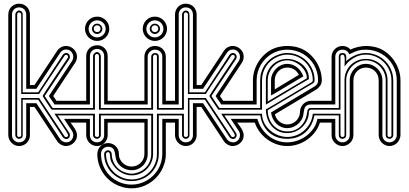

<svg xmlns="http://www.w3.org/2000/svg" viewBox="-20 -791 2214 1040"><path d="M425.3 -127H362.1Q367.7 -118.7 373.8 -110.6Q379.9 -102.5 385 -94.1Q390.1 -85.7 393.6 -76.5Q397 -67.4 397 -56.9Q397 -44.9 392 -34.5Q387 -24.2 378.5 -16.5Q370.1 -8.8 359.4 -4.4Q348.6 0 336.9 0Q330.3 0 323.5 -2Q316.7 -3.9 310.5 -7.3Q304.4 -10.7 299.1 -15.5Q293.7 -20.3 290 -25.9L167 -211.9H142.1V-59.1Q142.1 -46.6 137.5 -35.9Q132.8 -25.1 124.9 -17.1Q116.9 -9 106.2 -4.5Q95.5 0 83 0Q70.6 0 59.9 -5Q49.3 -10 41.5 -18.3Q33.7 -26.6 29.3 -37.2Q24.9 -47.9 24.9 -59.1V-711.9Q24.9 -724.4 29.3 -735.1Q33.7 -745.8 41.5 -753.9Q49.3 -762 59.9 -766.5Q70.6 -771 83 -771Q95.7 -771 106.6 -766.6Q117.4 -762.2 125.2 -754.3Q133.1 -746.3 137.6 -735.5Q142.1 -724.6 142.1 -711.9V-330.1H167L290 -516.1Q297.6 -528.1 310.7 -535Q323.7 -542 337.9 -542Q349.6 -542 360.2 -537.5Q370.8 -533 379 -525.1Q387.2 -517.3 392.1 -507.1Q397 -496.8 397 -485.1Q397 -475.8 394.7 -467.2Q392.3 -458.5 387 -450.9L268.1 -271L285.9 -245.1H425.3V-225.1H274.9Q268.3 -237.1 260 -247.9Q251.7 -258.8 245.1 -271L248 -275.9L371.1 -461.9Q374 -466.6 375.5 -471.7Q377 -476.8 377 -481.9Q377 -490.2 374.1 -497.7Q371.3 -505.1 366.2 -510.7Q361.1 -516.4 353.9 -519.7Q346.7 -522.9 337.9 -522.9Q328.1 -522.9 319.7 -518.2Q311.3 -513.4 305.9 -504.9L179.9 -314.9L177 -310.1H122.1V-711.9Q122.1 -720.7 119.1 -727.9Q116.2 -735.1 111.1 -740.2Q106 -745.4 98.8 -748.2Q91.6 -751 83 -751Q74.5 -751 67.4 -747.9Q60.3 -744.9 55.3 -739.6Q50.3 -734.4 47.6 -727.3Q44.9 -720.2 44.9 -711.9V-59.1Q44.9 -50.8 47.7 -43.7Q50.5 -36.6 55.7 -31.4Q60.8 -26.1 67.7 -23.1Q74.7 -20 83 -20Q91.6 -20 98.8 -22.8Q106 -25.6 111.1 -30.8Q116.2 -35.9 119.1 -43.1Q122.1 -50.3 122.1 -59.1V-231.9H177L305.9 -37.1Q312 -28.6 321 -24.3Q330.1 -20 340.1 -20Q348.4 -20 355.1 -23.3Q361.8 -26.6 366.7 -32.1Q371.6 -37.6 374.3 -44.9Q377 -52.2 377 -60.1Q377 -70.8 371.1 -80.1Q359.6 -96.7 349 -113.5Q338.4 -130.4 326.9 -147H425.3ZM292 -166 356 -70.1Q356.7 -68.6 357.8 -64.9Q358.9 -61.3 358.9 -59.1Q358.9 -50.8 353.5 -44.4Q348.1 -38.1 339.1 -38.1Q337.2 -38.1 334.5 -38.8Q331.8 -39.6 329.2 -40.8Q326.7 -42 324.3 -43.6Q322 -45.2 321 -47.1L187 -251H103V-59.1Q103 -49.1 97.2 -44.1Q91.3 -39.1 83 -39.1Q78.9 -39.1 75.2 -40.8Q71.5 -42.5 68.8 -45.3Q66.2 -48.1 64.6 -51.8Q63 -55.4 63 -59.1V-711.9Q63 -716.1 64.7 -720Q66.4 -723.9 69.2 -727.1Q72 -730.2 75.7 -732.1Q79.3 -733.9 83 -733.9Q92.8 -733.9 97.9 -727.5Q103 -721.2 103 -711.9V-291H187L321 -495.1Q323.2 -498.8 328.9 -501.3Q334.5 -503.9 339.1 -503.9Q347.4 -503.9 353.1 -497.6Q358.9 -491.2 358.9 -482.9Q358.9 -480.7 357.8 -477.2Q356.7 -473.6 356 -471.9L221.9 -271L264.9 -206.1H425.3V-197H260Q259.5 -197.3 255.7 -202.5Q252 -207.8 246.6 -215.7Q241.2 -223.6 235.1 -232.9Q229 -242.2 223.6 -250.4Q218.3 -258.5 214.7 -264.3Q211.2 -270 210.9 -271Q210.9 -271.7 216.3 -280.3Q221.7 -288.8 230.6 -302.5Q239.5 -316.2 251.1 -333.6Q262.7 -351.1 274.9 -369.5Q287.1 -387.9 299.1 -405.9Q311 -423.8 321 -438.6Q331.1 -453.4 338 -463.7Q345 -474.1 346.9 -477.1Q347.7 -477.8 348.4 -480.1Q349.1 -482.4 349.1 -483.9L347.9 -486.1Q347.9 -489.7 344.8 -491.8Q341.8 -493.9 337.9 -493.9Q335 -493.9 333.3 -493Q331.5 -492.2 330.1 -490Q327.9 -486.6 320.8 -476.1Q313.7 -465.6 303.7 -450.7Q293.7 -435.8 281.6 -417.8Q269.5 -399.9 257.3 -381.5Q245.1 -363 233.5 -345.7Q221.9 -328.4 212.8 -314.6Q203.6 -300.8 198 -292Q192.4 -283.2 191.9 -282H95V-711.9Q95 -717.3 90.8 -720.7Q86.7 -724.1 83 -724.1Q77.6 -724.1 75.3 -720Q73 -715.8 73 -711.9V-59.1Q73 -49.1 83 -49.1Q87.6 -49.1 91.3 -51.4Q95 -53.7 95 -59.1V-260H191.9L330.1 -52Q331.5 -49.1 335.9 -49.1Q342 -47.6 345.6 -51Q349.1 -54.4 349.1 -59.1Q349.1 -61.3 344.4 -69.6Q339.6 -77.9 332.3 -89.2Q325 -100.6 316.2 -113.6Q307.4 -126.7 299.1 -138.9Q290.8 -151.1 284.2 -160.8Q277.6 -170.4 274.9 -175H425.3V-166Z M447 -245.1V-487.1Q447 -499.8 451.5 -510.5Q456.1 -521.2 463.9 -529.2Q471.7 -537.1 482.5 -541.5Q493.4 -545.9 506.1 -545.9Q518.8 -545.9 529.3 -541.4Q539.8 -536.9 547.4 -528.9Q554.9 -521 559.1 -510.3Q563.2 -499.5 563.2 -487.1V-245.1H607.2V-225.1H544.2V-487.1Q544.2 -495.4 541.4 -502.4Q538.6 -509.5 533.4 -514.8Q528.3 -520 521.4 -522.9Q514.4 -525.9 506.1 -525.9Q497.6 -525.9 490.4 -523.1Q483.2 -520.3 478 -515.1Q472.9 -510 470 -502.8Q467 -495.6 467 -487.1V-225.1H415V-245.1ZM467 -147V-59.1Q467 -50.3 470 -43.1Q472.9 -35.9 478 -30.8Q483.2 -25.6 490.4 -22.8Q497.6 -20 506.1 -20Q514.4 -20 521.4 -23.2Q528.3 -26.4 533.4 -31.7Q538.6 -37.1 541.4 -44.2Q544.2 -51.3 544.2 -59.1V-147H607.2V-127H563.2V-59.1Q563.2 -47.4 559 -36.7Q554.7 -26.1 547 -17.9Q539.3 -9.8 528.9 -4.9Q518.6 0 506.1 0Q494.4 0 483.8 -4.4Q473.1 -8.8 465 -16.7Q456.8 -24.7 451.9 -35.4Q447 -46.1 447 -59.1V-127H415V-147ZM484.1 -206.1V-487.1Q484.1 -491.2 486 -495.1Q487.8 -499 491 -502.2Q494.1 -505.4 498 -507.2Q502 -509 506.1 -509Q509.8 -509 513.4 -507Q517.1 -504.9 519.9 -501.7Q522.7 -498.5 524.4 -494.6Q526.1 -490.7 526.1 -487.1V-206.1H607.2V-197H516.1V-487.1Q516.1 -490.7 513.1 -494.9Q510 -499 506.1 -499Q500.7 -499 497.4 -495.2Q494.1 -491.5 494.1 -487.1V-197H415V-206.1ZM526.1 -166V-59.1Q526.1 -54.9 524.3 -51.3Q522.5 -47.6 519.5 -44.9Q516.6 -42.2 513.1 -40.6Q509.5 -39.1 506.1 -39.1Q497.1 -39.1 490.6 -44.9Q484.1 -50.8 484.1 -59.1V-166H415V-175H494.1V-59.1Q494.1 -53.7 497.8 -51.4Q501.5 -49.1 506.1 -49.1Q511.5 -49.1 513.8 -52.1Q516.1 -55.2 516.1 -59.1V-175H607.2V-166ZM440.4 -635Q440.4 -648.7 445.6 -660.6Q450.7 -672.6 459.6 -681.6Q468.5 -690.7 480.5 -695.8Q492.4 -700.9 506.1 -700.9Q519.8 -700.9 531.7 -695.8Q543.7 -690.7 552.7 -681.6Q561.8 -672.6 566.9 -660.6Q572 -648.7 572 -635Q572 -621.3 566.9 -609.4Q561.8 -597.4 552.7 -588.5Q543.7 -579.6 531.7 -574.5Q519.8 -569.3 506.1 -569.3Q492.4 -569.3 480.5 -574.5Q468.5 -579.6 459.6 -588.5Q450.7 -597.4 445.6 -609.4Q440.4 -621.3 440.4 -635ZM460 -634.5Q460 -625 463.6 -616.6Q467.3 -608.2 473.5 -601.9Q479.7 -595.7 488.2 -592Q496.6 -588.4 506.1 -588.4Q515.6 -588.4 524.2 -592Q532.7 -595.7 538.9 -601.9Q545.2 -608.2 548.8 -616.6Q552.5 -625 552.5 -634.5Q552.5 -644 548.8 -652.6Q545.2 -661.1 538.9 -667.4Q532.7 -673.6 524.2 -677.2Q515.6 -680.9 506.1 -680.9Q496.6 -680.9 488.2 -677.2Q479.7 -673.6 473.5 -667.4Q467.3 -661.1 463.6 -652.6Q460 -644 460 -634.5ZM478.3 -634.8Q478.3 -640.6 480.5 -645.6Q482.7 -650.6 486.5 -654.5Q490.2 -658.4 495.2 -660.6Q500.2 -662.8 506.1 -662.8Q512 -662.8 517 -660.6Q522 -658.4 525.9 -654.5Q529.8 -650.6 532 -645.6Q534.2 -640.6 534.2 -634.8Q534.2 -628.9 532 -623.9Q529.8 -618.9 525.9 -615.1Q522 -611.3 517 -609.1Q512 -606.9 506.1 -606.9Q500.2 -606.9 495.2 -609.1Q490.2 -611.3 486.5 -615.1Q482.7 -618.9 480.5 -623.9Q478.3 -628.9 478.3 -634.8ZM487.8 -635.5Q487.8 -627.7 493 -622.4Q498.3 -617.2 506.1 -617.2Q513.9 -617.2 519.3 -622.4Q524.7 -627.7 524.7 -635.5Q524.7 -643.3 519.3 -648.7Q513.9 -654.1 506.1 -654.1Q498.3 -654.1 493 -648.7Q487.8 -643.3 487.8 -635.5Z M565.2 -16.1Q577.6 -16.1 588.4 -11.5Q599.1 -6.8 607.1 1.1Q615 9 619.5 19.8Q624 30.5 624 43Q624 50.5 625 56.4Q626 62.3 629.2 69.1Q633.3 78.9 639.9 86.5Q646.5 94.2 654.8 99.7Q663.1 105.2 672.9 108.2Q682.6 111.1 693.1 111.1Q707.3 111.1 720 105.8Q732.7 100.6 741.9 91.3Q751.2 82 756.7 69.7Q762.2 57.4 762.2 43V-127H594.5V-147H780V43Q780 61.3 773.3 77.4Q766.6 93.5 754.9 105.5Q743.2 117.4 727.3 124.3Q711.4 131.1 693.1 131.1Q679.9 131.1 667 127.3Q654.1 123.5 642.9 116.3Q631.8 109.1 623.2 99Q614.5 88.9 610.1 75.9Q607.7 69.1 606.4 61Q605.2 53 604 44.9Q602.8 36.9 600.7 29.4Q598.6 22 594.5 16.4Q590.3 10.7 583.4 7.3Q576.4 3.9 565.2 3.9Q556.9 3.9 549.9 7Q543 10 537.8 15.3Q532.7 20.5 529.9 27.6Q527.1 34.7 527.1 43Q527.1 77.9 539.9 108.2Q552.7 138.4 575.2 160.9Q597.7 183.3 627.9 196.2Q658.2 209 693.1 209Q715.6 209 736.7 203Q757.8 197 776.2 186.2Q794.7 175.3 809.9 160.2Q825.2 145 836.2 126.6Q847.2 108.2 853.1 86.9Q859.1 65.7 859.1 43V-147H909.4V-127H878.2V43Q878.2 68.1 871.5 91.8Q864.7 115.5 852.7 136.1Q840.6 156.7 823.6 173.8Q806.6 190.9 786 203.2Q765.4 215.6 741.8 222.3Q718.3 229 693.1 229Q667.5 229 643.7 222.4Q619.9 215.8 599.1 203.7Q578.4 191.7 561.4 174.7Q544.4 157.7 532.3 137Q520.3 116.2 513.7 92.5Q507.1 68.8 507.1 43Q507.1 31 511.5 20.3Q515.9 9.5 523.7 1.5Q531.5 -6.6 542.1 -11.4Q552.7 -16.1 565.2 -16.1ZM762.2 -483.9Q762.2 -495.8 766.5 -506.5Q770.8 -517.1 778.3 -525Q785.9 -533 796.3 -537.5Q806.6 -542 819.1 -542Q831.5 -542 842.3 -537.7Q853 -533.4 861 -525.8Q868.9 -518.1 873.5 -507.3Q878.2 -496.6 878.2 -483.9V-245.1H909.4V-225.1H859.1V-483.9Q859.1 -492.7 856 -499.6Q852.8 -506.6 847.3 -511.6Q841.8 -516.6 834.6 -519.3Q827.4 -522 819.1 -522Q811.3 -522 804.2 -518.9Q797.1 -515.9 791.7 -510.7Q786.4 -505.6 783.2 -498.7Q780 -491.7 780 -483.9V-225.1H594.5V-245.1H762.2ZM809.1 43Q809.1 66.9 799.9 88Q790.8 109.1 775 124.9Q759.3 140.6 738.2 149.8Q717 158.9 693.1 158.9Q675.8 158.9 659.7 153.7Q643.6 148.4 629.4 139.2Q615.2 129.9 603.6 116.8Q592 103.8 584.2 87.9Q578.9 77.4 577.6 67.5Q576.4 57.6 575.7 49.9Q575 42.2 573.2 37.6Q571.5 33 565.2 33Q560.5 33 557.4 35.8Q554.2 38.6 554.2 43Q554.2 71.5 565.3 96.6Q576.4 121.6 595.5 140.4Q614.5 159.2 639.8 170Q665 180.9 693.1 180.9Q721.7 180.9 746.6 170Q771.5 159.2 790 140.4Q808.6 121.6 819.3 96.6Q830.1 71.5 830.1 43V-175H909.4V-166H840.1V43Q840.1 63.5 834.8 82.4Q829.6 101.3 820.2 117.6Q810.8 133.8 797.4 147.2Q783.9 160.6 767.7 170Q751.5 179.4 732.5 184.7Q713.6 189.9 693.1 189.9Q662.4 189.9 635.3 178.5Q608.2 167 587.9 147.2Q567.6 127.4 555.9 100.6Q544.2 73.7 544.2 43Q544.2 38.8 545.9 35.2Q547.6 31.5 550.5 28.8Q553.5 26.1 557.3 24.5Q561 22.9 565.2 22.9Q568.8 22.9 572.5 24.4Q576.2 25.9 579.1 29.1Q585.2 35.2 585.2 43Q585.2 59.1 590 74.3Q594.7 89.6 603.5 102.5Q612.3 115.5 624.6 125.5Q637 135.5 652.1 141.1Q661.9 144.8 672.2 147.3Q682.6 149.9 693.1 149.9Q703.6 149.9 713.5 147.3Q723.4 144.8 733.2 141.1Q748.5 135 760.7 125.1Q772.9 115.2 781.5 102.4Q790 89.6 794.6 74.6Q799.1 59.6 799.1 43V-166H594.5V-175H809.1ZM799.1 -483.9Q799.1 -492.4 804.9 -498.2Q810.8 -503.9 819.1 -503.9Q828.1 -503.9 834.1 -498.9Q840.1 -493.9 840.1 -483.9V-206.1H909.4V-197H830.1V-483.9Q830.1 -495.1 819.1 -495.1Q816.9 -495.1 815.3 -493.8Q813.7 -492.4 812 -491Q810.5 -490.2 809.8 -487.9Q809.1 -485.6 809.1 -483.9V-197H594.5V-206.1H799.1ZM753.2 -635Q753.2 -648.7 758.3 -660.6Q763.4 -672.6 772.3 -681.6Q781.2 -690.7 793.2 -695.8Q805.2 -700.9 818.8 -700.9Q832.5 -700.9 844.5 -695.8Q856.4 -690.7 865.5 -681.6Q874.5 -672.6 879.6 -660.6Q884.8 -648.7 884.8 -635Q884.8 -621.3 879.6 -609.4Q874.5 -597.4 865.5 -588.5Q856.4 -579.6 844.5 -574.5Q832.5 -569.3 818.8 -569.3Q805.2 -569.3 793.2 -574.5Q781.2 -579.6 772.3 -588.5Q763.4 -597.4 758.3 -609.4Q753.2 -621.3 753.2 -635ZM772.7 -634.5Q772.7 -625 776.4 -616.6Q780 -608.2 786.3 -601.9Q792.5 -595.7 800.9 -592Q809.3 -588.4 818.8 -588.4Q828.4 -588.4 836.9 -592Q845.5 -595.7 851.7 -601.9Q857.9 -608.2 861.6 -616.6Q865.2 -625 865.2 -634.5Q865.2 -644 861.6 -652.6Q857.9 -661.1 851.7 -667.4Q845.5 -673.6 836.9 -677.2Q828.4 -680.9 818.8 -680.9Q809.3 -680.9 800.9 -677.2Q792.5 -673.6 786.3 -667.4Q780 -661.1 776.4 -652.6Q772.7 -644 772.7 -634.5ZM791 -634.8Q791 -640.6 793.2 -645.6Q795.4 -650.6 799.2 -654.5Q803 -658.4 808 -660.6Q813 -662.8 818.8 -662.8Q824.7 -662.8 829.7 -660.6Q834.7 -658.4 838.6 -654.5Q842.5 -650.6 844.7 -645.6Q846.9 -640.6 846.9 -634.8Q846.9 -628.9 844.7 -623.9Q842.5 -618.9 838.6 -615.1Q834.7 -611.3 829.7 -609.1Q824.7 -606.9 818.8 -606.9Q813 -606.9 808 -609.1Q803 -611.3 799.2 -615.1Q795.4 -618.9 793.2 -623.9Q791 -628.9 791 -634.8ZM800.5 -635.5Q800.5 -627.7 805.8 -622.4Q811 -617.2 818.8 -617.2Q826.7 -617.2 832 -622.4Q837.4 -627.7 837.4 -635.5Q837.4 -643.3 832 -648.7Q826.7 -654.1 818.8 -654.1Q811 -654.1 805.8 -648.7Q800.5 -643.3 800.5 -635.5Z M966.1 -206.1V-711.9Q966.1 -716.1 967.8 -720Q969.5 -723.9 972.3 -727.1Q975.1 -730.2 978.8 -732.1Q982.4 -733.9 986.1 -733.9Q995.8 -733.9 1001 -727.5Q1006.1 -721.2 1006.1 -711.9V-291H1090.1L1224.1 -495.1Q1226.3 -498.8 1231.9 -501.3Q1237.5 -503.9 1242.2 -503.9Q1250.5 -503.9 1256.2 -497.6Q1262 -491.2 1262 -482.9Q1262 -480.7 1260.9 -477.2Q1259.8 -473.6 1259 -471.9L1125 -271L1168 -206.1H1328.4V-197H1163.1Q1162.6 -197.3 1158.8 -202.5Q1155 -207.8 1149.7 -215.7Q1144.3 -223.6 1138.2 -232.9Q1132.1 -242.2 1126.7 -250.4Q1121.3 -258.5 1117.8 -264.3Q1114.3 -270 1114 -271Q1114 -271.7 1119.4 -280.3Q1124.8 -288.8 1133.7 -302.5Q1142.6 -316.2 1154.2 -333.6Q1165.8 -351.1 1178 -369.5Q1190.2 -387.9 1202.1 -405.9Q1214.1 -423.8 1224.1 -438.6Q1234.1 -453.4 1241.1 -463.7Q1248 -474.1 1250 -477.1Q1250.7 -477.8 1251.5 -480.1Q1252.2 -482.4 1252.2 -483.9L1251 -486.1Q1251 -489.7 1247.9 -491.8Q1244.9 -493.9 1241 -493.9Q1238 -493.9 1236.3 -493Q1234.6 -492.2 1233.2 -490Q1231 -486.6 1223.9 -476.1Q1216.8 -465.6 1206.8 -450.7Q1196.8 -435.8 1184.7 -417.8Q1172.6 -399.9 1160.4 -381.5Q1148.2 -363 1136.6 -345.7Q1125 -328.4 1115.8 -314.6Q1106.7 -300.8 1101.1 -292Q1095.5 -283.2 1095 -282H998V-711.9Q998 -717.3 993.9 -720.7Q989.7 -724.1 986.1 -724.1Q980.7 -724.1 978.4 -720Q976.1 -715.8 976.1 -711.9V-197H898.2V-206.1ZM1195.1 -166 1259 -70.1Q1259.8 -68.6 1260.9 -64.9Q1262 -61.3 1262 -59.1Q1262 -50.8 1256.6 -44.4Q1251.2 -38.1 1242.2 -38.1Q1240.2 -38.1 1237.5 -38.8Q1234.9 -39.6 1232.3 -40.8Q1229.7 -42 1227.4 -43.6Q1225.1 -45.2 1224.1 -47.1L1090.1 -251H1006.1V-59.1Q1006.1 -49.1 1000.2 -44.1Q994.4 -39.1 986.1 -39.1Q981.9 -39.1 978.3 -40.8Q974.6 -42.5 971.9 -45.3Q969.2 -48.1 967.7 -51.8Q966.1 -55.4 966.1 -59.1V-166H898.2V-175H976.1V-59.1Q976.1 -49.1 986.1 -49.1Q990.7 -49.1 994.4 -51.4Q998 -53.7 998 -59.1V-260H1095L1233.2 -52Q1234.6 -49.1 1239 -49.1Q1245.1 -47.6 1248.7 -51Q1252.2 -54.4 1252.2 -59.1Q1252.2 -61.3 1247.4 -69.6Q1242.7 -77.9 1235.4 -89.2Q1228 -100.6 1219.2 -113.6Q1210.4 -126.7 1202.1 -138.9Q1193.8 -151.1 1187.3 -160.8Q1180.7 -170.4 1178 -175H1328.4V-166ZM1328.4 -225.1H1178Q1171.4 -237.1 1163.1 -247.9Q1154.8 -258.8 1148.2 -271L1151.1 -275.9L1274.2 -461.9Q1277.1 -466.6 1278.6 -471.7Q1280 -476.8 1280 -481.9Q1280 -490.2 1277.2 -497.7Q1274.4 -505.1 1269.3 -510.7Q1264.2 -516.4 1257 -519.7Q1249.8 -522.9 1241 -522.9Q1231.2 -522.9 1222.8 -518.2Q1214.4 -513.4 1209 -504.9L1083 -314.9L1080.1 -310.1H1025.1V-711.9Q1025.1 -720.7 1022.2 -727.9Q1019.3 -735.1 1014.2 -740.2Q1009 -745.4 1001.8 -748.2Q994.6 -751 986.1 -751Q977.5 -751 970.5 -747.9Q963.4 -744.9 958.4 -739.6Q953.4 -734.4 950.7 -727.3Q948 -720.2 948 -711.9V-225.1H898.2V-245.1H928V-711.9Q928 -724.4 932.4 -735.1Q936.8 -745.8 944.6 -753.9Q952.4 -762 963 -766.5Q973.6 -771 986.1 -771Q998.8 -771 1009.6 -766.6Q1020.5 -762.2 1028.3 -754.3Q1036.1 -746.3 1040.6 -735.5Q1045.2 -724.6 1045.2 -711.9V-330.1H1070.1L1193.1 -516.1Q1200.7 -528.1 1213.7 -535Q1226.8 -542 1241 -542Q1252.7 -542 1263.3 -537.5Q1273.9 -533 1282.1 -525.1Q1290.3 -517.3 1295.2 -507.1Q1300 -496.8 1300 -485.1Q1300 -475.8 1297.7 -467.2Q1295.4 -458.5 1290 -450.9L1171.1 -271L1189 -245.1H1328.4ZM1328.4 -127H1265.1Q1270.8 -118.7 1276.9 -110.6Q1283 -102.5 1288.1 -94.1Q1293.2 -85.7 1296.6 -76.5Q1300 -67.4 1300 -56.9Q1300 -44.9 1295 -34.5Q1290 -24.2 1281.6 -16.5Q1273.2 -8.8 1262.5 -4.4Q1251.7 0 1240 0Q1233.4 0 1226.6 -2Q1219.7 -3.9 1213.6 -7.3Q1207.5 -10.7 1202.1 -15.5Q1196.8 -20.3 1193.1 -25.9L1070.1 -211.9H1045.2V-59.1Q1045.2 -46.6 1040.5 -35.9Q1035.9 -25.1 1028 -17.1Q1020 -9 1009.3 -4.5Q998.5 0 986.1 0Q973.6 0 963 -5Q952.4 -10 944.6 -18.3Q936.8 -26.6 932.4 -37.2Q928 -47.9 928 -59.1V-127H898.2V-147H948V-59.1Q948 -50.8 950.8 -43.7Q953.6 -36.6 958.7 -31.4Q963.9 -26.1 970.8 -23.1Q977.8 -20 986.1 -20Q994.6 -20 1001.8 -22.8Q1009 -25.6 1014.2 -30.8Q1019.3 -35.9 1022.2 -43.1Q1025.1 -50.3 1025.1 -59.1V-231.9H1080.1L1209 -37.1Q1215.1 -28.6 1224.1 -24.3Q1233.2 -20 1243.2 -20Q1251.5 -20 1258.2 -23.3Q1264.9 -26.6 1269.8 -32.1Q1274.7 -37.6 1277.3 -44.9Q1280 -52.2 1280 -60.1Q1280 -70.8 1274.2 -80.1Q1262.7 -96.7 1252.1 -113.5Q1241.5 -130.4 1230 -147H1328.4Z M1420.2 -356Q1420.2 -380.9 1429.2 -402Q1438.2 -423.1 1453.9 -438.7Q1469.5 -454.3 1490.6 -463.1Q1511.7 -471.9 1536.1 -471.9Q1549.6 -471.9 1563.7 -468.6Q1577.9 -465.3 1591.2 -459Q1604.5 -452.6 1616.1 -443.2Q1627.7 -433.8 1636.2 -421.6Q1644.8 -409.4 1649.3 -394.4Q1653.8 -379.4 1653.1 -362.1Q1652.6 -362.1 1642.9 -356.6Q1633.3 -351.1 1617.9 -342.2Q1602.5 -333.3 1582.9 -321.7Q1563.2 -310.1 1542.4 -297.6Q1521.5 -285.2 1501.1 -272.9Q1480.7 -260.7 1463.9 -250.7Q1447 -240.7 1435.3 -233.5Q1423.6 -226.3 1420.2 -224.1ZM1350.1 -245.1V-356Q1350.1 -383.1 1358.5 -409.7Q1366.9 -436.3 1382.1 -459.4Q1397.2 -482.4 1418.5 -500.6Q1439.7 -518.8 1465.1 -529.1Q1481.9 -535.9 1500.4 -538.9Q1518.8 -542 1536.1 -542Q1554.4 -542 1573 -538.9Q1591.6 -535.9 1608.2 -529.1Q1633.8 -518.8 1654.9 -500.6Q1676 -482.4 1691.2 -459.4Q1706.3 -436.3 1714.7 -409.7Q1723.1 -383.1 1723.1 -356Q1723.1 -339.4 1714 -326.3Q1704.8 -313.2 1691.2 -304.9L1469.2 -172.1Q1471.4 -160.4 1477.7 -150.4Q1483.9 -140.4 1492.9 -132.9Q1502 -125.5 1513.1 -121.2Q1524.2 -116.9 1536.1 -116.9Q1549.6 -116.9 1562.1 -122.2Q1574.7 -127.4 1584.2 -136.8Q1593.8 -146.2 1599.5 -158.8Q1605.2 -171.4 1605.2 -186Q1605.2 -198 1609.9 -208.7Q1614.5 -219.5 1622.6 -227.5Q1630.6 -235.6 1641.4 -240.4Q1652.1 -245.1 1664.3 -245.1H1762.5V-225.1H1664.3Q1652.3 -225.1 1645.1 -221.7Q1637.9 -218.3 1633.9 -212.5Q1629.9 -206.8 1628.1 -199.3Q1626.2 -191.9 1625.1 -183.8Q1624 -175.8 1622.7 -167.5Q1621.3 -159.2 1618.2 -152.1Q1613 -140.1 1604.5 -130Q1595.9 -119.9 1585.1 -112.5Q1574.2 -105.2 1561.8 -101.1Q1549.3 -96.9 1536.1 -96.9Q1518.6 -96.9 1503.4 -103.5Q1488.3 -110.1 1476.8 -121.5Q1465.3 -132.8 1457.9 -148.3Q1450.4 -163.8 1448.2 -181.9Q1448.5 -182.1 1449.3 -182.6Q1450.2 -183.1 1453.2 -184.9Q1456.3 -186.8 1462.4 -190.6Q1468.5 -194.3 1479.5 -200.9Q1490.5 -207.5 1507.3 -217.5Q1524.2 -227.5 1548.5 -242.1Q1572.8 -256.6 1605.5 -276.1Q1638.2 -295.7 1681.2 -321Q1691.9 -327.1 1697.5 -335.2Q1703.1 -343.3 1703.1 -356Q1703.1 -379.2 1697.1 -400.5Q1691.2 -421.9 1680.3 -440.3Q1669.4 -458.7 1654.2 -473.9Q1638.9 -489 1620.4 -499.6Q1601.8 -510.3 1580.4 -516.1Q1559.1 -522 1536.1 -522Q1513.2 -522 1491.9 -516.1Q1470.7 -510.3 1452.3 -499.4Q1433.8 -488.5 1418.7 -473.4Q1403.6 -458.3 1392.7 -439.8Q1381.8 -421.4 1376 -400.1Q1370.1 -378.9 1370.1 -356V-225.1H1316.2V-245.1ZM1642.1 -366.9Q1642.6 -385 1633.4 -402.5Q1624.3 -419.9 1609.1 -433.6Q1594 -447.3 1574.8 -455.7Q1555.7 -464.1 1536.1 -464.1Q1514.2 -464.1 1494.8 -455.3Q1475.3 -446.5 1461.1 -431.8Q1446.8 -417 1438.5 -397.3Q1430.2 -377.7 1430.2 -356V-241ZM1448.2 -356Q1448.2 -374.3 1455.6 -390.5Q1462.9 -406.7 1475 -418.8Q1487.1 -430.9 1502.9 -438Q1518.8 -445.1 1536.1 -445.1Q1552.2 -445.1 1566 -439.5Q1579.8 -433.8 1590.9 -424.6Q1602.1 -415.3 1610.2 -402.8Q1618.4 -390.4 1623.3 -377Q1622.8 -376.7 1621.5 -376.1Q1620.1 -375.5 1615.2 -372.7Q1610.4 -369.9 1600.5 -364Q1590.6 -358.2 1573 -347.7Q1555.4 -337.2 1528.7 -321.2Q1502 -305.2 1463.1 -282Q1459.5 -279.8 1455.7 -278.1Q1451.9 -276.4 1448.2 -273.9ZM1389.2 -206.1V-356Q1389.2 -378.9 1395.5 -399.8Q1401.9 -420.7 1413.7 -438.2Q1425.5 -455.8 1442.4 -469.6Q1459.2 -483.4 1480.2 -491.9Q1494.6 -498 1507.8 -501Q1521 -503.9 1536.1 -503.9Q1566.9 -503.9 1593.9 -492.3Q1620.8 -480.7 1640.9 -460.7Q1660.9 -440.7 1672.5 -413.7Q1684.1 -386.7 1684.1 -356Q1684.1 -350.8 1681.4 -346.4Q1678.7 -342 1674.3 -339.1L1430.2 -194.1Q1430.2 -168.9 1438.5 -147.8Q1446.8 -126.7 1461.1 -111.5Q1475.3 -96.2 1494.8 -87.6Q1514.2 -79.1 1536.1 -79.1Q1560.1 -79.1 1579.1 -87.4Q1598.1 -95.7 1611.9 -110.1Q1625.7 -124.5 1633.9 -144Q1642.1 -163.6 1644.3 -186Q1645 -195.1 1649.7 -200.6Q1654.3 -206.1 1664.3 -206.1H1762.5V-197H1664.3Q1659.7 -197 1656.4 -193.7Q1653.1 -190.4 1653.1 -186Q1653.1 -161.6 1643.6 -140.5Q1634 -119.4 1617.9 -103.8Q1601.8 -88.1 1580.6 -79.1Q1559.3 -70.1 1536.1 -70.1Q1507.6 -70.1 1486 -81.1Q1464.4 -92 1449.7 -110.1Q1435.1 -128.2 1427.6 -151.4Q1420.2 -174.6 1420.2 -199Q1420.9 -199 1431.3 -204.8Q1441.7 -210.7 1458.1 -220.3Q1474.6 -230 1495.7 -242.6Q1516.8 -255.1 1539.1 -268.3Q1561.3 -281.5 1583.1 -294.6Q1605 -307.6 1622.9 -318.4Q1640.9 -329.1 1653.2 -336.5Q1665.5 -344 1669.2 -345.9Q1671.4 -349.1 1672.9 -350.7Q1674.3 -352.3 1674.3 -356Q1674.3 -384.5 1663.6 -409.8Q1652.8 -435.1 1634.2 -454Q1615.5 -472.9 1590.2 -484Q1564.9 -495.1 1536.1 -495.1Q1522.7 -495.1 1509.9 -492.2Q1497.1 -489.3 1484.1 -483.9Q1464.6 -475.6 1448.9 -462.6Q1433.1 -449.7 1422.1 -433.1Q1411.1 -416.5 1405.2 -397Q1399.2 -377.4 1399.2 -356V-197H1316.2V-206.1ZM1374.3 -147Q1382.1 -119.1 1397.5 -95.8Q1412.8 -72.5 1433.8 -55.7Q1454.8 -38.8 1480.8 -29.4Q1506.8 -20 1536.1 -20Q1563.2 -20 1590.1 -29.2Q1616.9 -38.3 1639.4 -55.1Q1661.9 -71.8 1678 -95.1Q1694.1 -118.4 1699.2 -147H1762.5V-127H1713.1Q1703.9 -98.9 1686.2 -75.6Q1668.5 -52.2 1645 -35.4Q1621.6 -18.6 1593.6 -9.3Q1565.7 0 1536.1 0Q1506.8 0 1479.2 -9.4Q1451.7 -18.8 1428.3 -35.6Q1405 -52.5 1387.3 -75.8Q1369.6 -99.1 1360.1 -127H1316.2V-147ZM1599.1 -386 1595.2 -392.1Q1585.4 -408 1570.3 -416.5Q1555.2 -425 1536.1 -425Q1521.5 -425 1509.2 -419.6Q1496.8 -414.1 1487.7 -404.8Q1478.5 -395.5 1473.4 -382.8Q1468.3 -370.1 1468.3 -356V-306.9ZM1683.1 -166Q1678 -137.5 1665.4 -114.1Q1652.8 -90.8 1634 -74.1Q1615.2 -57.4 1590.5 -48.2Q1565.7 -39.1 1536.1 -39.1Q1506.6 -39.1 1481.7 -47.7Q1456.8 -56.4 1438 -72.9Q1419.2 -89.4 1406.9 -112.8Q1394.5 -136.2 1390.1 -166H1316.2V-175H1399.2Q1399.2 -157 1404.7 -140.6Q1410.2 -124.3 1419.8 -110.4Q1429.4 -96.4 1442.5 -85.1Q1455.6 -73.7 1470.8 -65.7Q1486.1 -57.6 1502.7 -53.3Q1519.3 -49.1 1536.1 -49.1Q1560.1 -49.1 1583.5 -57.7Q1606.9 -66.4 1626.1 -82.8Q1645.3 -99.1 1658.3 -122.4Q1671.4 -145.8 1674.3 -175H1762.5V-166Z M2149.2 -59.1Q2149.2 -47.6 2143.9 -36.5Q2138.7 -25.4 2131.1 -17.1Q2127.4 -13.4 2122.6 -10.3Q2117.7 -7.1 2112.3 -4.8Q2106.9 -2.4 2101.2 -1.2Q2095.5 0 2090.3 0Q2078.1 0 2067.4 -4.8Q2056.6 -9.5 2048.6 -17.6Q2040.5 -25.6 2035.9 -36.4Q2031.2 -47.1 2031.2 -59.1V-356Q2031.2 -370.6 2026 -383.2Q2020.8 -395.8 2011.4 -405.2Q2002 -414.6 1989.4 -419.8Q1976.8 -425 1962.2 -425Q1947.5 -425 1935.2 -419.6Q1922.9 -414.1 1913.7 -404.8Q1904.5 -395.5 1899.4 -382.8Q1894.3 -370.1 1894.3 -356V-59.1Q1894.3 -47.1 1889.5 -36.4Q1884.8 -25.6 1876.7 -17.6Q1868.7 -9.5 1857.9 -4.8Q1847.2 0 1835.2 0Q1824 0 1813.2 -4.4Q1802.5 -8.8 1794.2 -17.1Q1785.2 -26.1 1780.6 -36.1Q1776.1 -46.1 1776.1 -59.1V-127H1742.9V-147H1796.1V-59.1Q1796.1 -50.8 1799.2 -43.7Q1802.2 -36.6 1807.5 -31.4Q1812.7 -26.1 1819.8 -23.1Q1826.9 -20 1835.2 -20Q1843.5 -20 1850.6 -23.1Q1857.7 -26.1 1862.9 -31.4Q1868.2 -36.6 1871.2 -43.7Q1874.3 -50.8 1874.3 -59.1V-356Q1874.3 -374 1881.1 -390.1Q1887.9 -406.2 1899.9 -418.5Q1911.9 -430.7 1927.9 -437.9Q1943.8 -445.1 1962.2 -445.1Q1980.5 -445.1 1996.7 -437.9Q2012.9 -430.7 2025 -418.5Q2037.1 -406.2 2044.2 -390.1Q2051.3 -374 2051.3 -356V-59.1Q2051.3 -50.8 2054.1 -43.7Q2056.9 -36.6 2062 -31.4Q2067.1 -26.1 2074.3 -23.1Q2081.5 -20 2090.3 -20Q2098.1 -20 2105.2 -23.2Q2112.3 -26.4 2117.6 -31.7Q2122.8 -37.1 2126 -44.2Q2129.2 -51.3 2129.2 -59.1V-356Q2129.2 -379.2 2123.2 -400.5Q2117.2 -421.9 2106.3 -440.3Q2095.5 -458.7 2080.2 -473.9Q2064.9 -489 2046.4 -499.6Q2027.8 -510.3 2006.5 -516.1Q1985.1 -522 1962.2 -522Q1949 -522 1939 -520.9Q1929 -519.8 1919.8 -517.2Q1910.6 -514.6 1901.5 -510.6Q1892.3 -506.6 1881.1 -501L1872.3 -497.1Q1870.4 -500 1868.8 -503.1Q1867.2 -506.1 1865.1 -508.8Q1863 -511.5 1860.5 -513.7Q1857.9 -515.9 1854.2 -517.1Q1850.3 -520 1845.1 -521Q1839.8 -522 1835.2 -522Q1826.9 -522 1819.8 -519.2Q1812.7 -516.4 1807.5 -511.2Q1802.2 -506.1 1799.2 -499.1Q1796.1 -492.2 1796.1 -483.9V-225.1H1742.9V-245.1H1776.1V-483.9Q1776.1 -495.8 1780.9 -506.5Q1785.6 -517.1 1793.7 -525Q1801.8 -533 1812.5 -537.5Q1823.2 -542 1835.2 -542Q1847.4 -542 1859.5 -536.9Q1871.6 -531.7 1879.2 -522Q1887 -526.9 1897.5 -530.5Q1908 -534.2 1919.2 -536.7Q1930.4 -539.3 1941.7 -540.6Q1952.9 -542 1962.2 -542Q1980.5 -542 1999 -538.9Q2017.6 -535.9 2034.2 -529.1Q2059.8 -518.8 2080.9 -500.6Q2102.1 -482.4 2117.2 -459.4Q2132.3 -436.3 2140.7 -409.7Q2149.2 -383.1 2149.2 -356ZM1742.9 -206.1H1815.2V-483.9Q1815.2 -503.9 1835.2 -503.9Q1845 -503.9 1849.4 -499.4Q1853.8 -494.9 1855 -488.2Q1856.2 -481.4 1855.7 -473.6Q1855.2 -465.8 1855.2 -459Q1865.5 -469.2 1877.9 -477.5Q1890.4 -485.8 1904.3 -491.7Q1918.2 -497.6 1932.9 -500.7Q1947.5 -503.9 1962.2 -503.9Q1982.7 -503.9 2001.6 -498.5Q2020.5 -493.2 2037 -483.5Q2053.5 -473.9 2066.9 -460.3Q2080.3 -446.8 2090 -430.3Q2099.6 -413.8 2104.9 -395Q2110.1 -376.2 2110.1 -356V-59.1Q2110.1 -50.8 2104.4 -44.9Q2098.6 -39.1 2090.3 -39.1Q2081.1 -39.1 2075.2 -44.6Q2069.3 -50 2069.3 -59.1V-356Q2069.3 -377.7 2060.9 -397.3Q2052.5 -417 2038 -431.8Q2023.4 -446.5 2003.9 -455.3Q1984.4 -464.1 1962.2 -464.1Q1940.4 -464.1 1921 -455.3Q1901.6 -446.5 1887 -431.8Q1872.3 -417 1863.8 -397.3Q1855.2 -377.7 1855.2 -356V-59.1Q1855.2 -50 1849.7 -44.6Q1844.2 -39.1 1835.2 -39.1Q1826.2 -39.1 1820.7 -44.6Q1815.2 -50 1815.2 -59.1V-166H1742.9V-175H1824.2V-60.1Q1825.7 -54 1827.4 -51.5Q1829.1 -49.1 1835.2 -49.1Q1839.8 -49.1 1843 -51.8Q1846.2 -54.4 1846.2 -59.1V-356Q1846.2 -380.9 1855 -402Q1863.8 -423.1 1879.4 -438.7Q1895 -454.3 1916.3 -463.1Q1937.5 -471.9 1962.2 -471.9Q1987.1 -471.9 2008.4 -463.1Q2029.8 -454.3 2045.5 -438.7Q2061.3 -423.1 2070.2 -402Q2079.1 -380.9 2079.1 -356V-59.1Q2079.1 -53 2082 -51Q2085 -49.1 2090.3 -49.1Q2094.7 -49.1 2097.5 -51.4Q2100.3 -53.7 2100.3 -59.1V-356Q2100.3 -384 2089.5 -409.3Q2078.6 -434.6 2059.8 -453.6Q2041 -472.7 2015.9 -483.9Q1990.7 -495.1 1962.2 -495.1Q1947.5 -495.1 1934.6 -492.2Q1921.6 -489.3 1909.7 -483.9Q1897.7 -478.5 1886.7 -470.9Q1875.7 -463.4 1865.2 -454.1L1846.2 -430.9Q1846.2 -433.6 1846.4 -439Q1846.7 -444.3 1846.9 -450.7Q1847.2 -457 1847.3 -463.9Q1847.4 -470.7 1846.9 -476.4Q1846.4 -482.2 1845.3 -486.2Q1844.2 -490.2 1842.3 -491Q1841.6 -493.2 1839.5 -494.1Q1837.4 -495.1 1835.2 -495.1Q1830.6 -495.1 1827.4 -491.8Q1824.2 -488.5 1824.2 -483.9V-197H1742.9Z"/></svg>

Font: TafelwerkOT
Style: Regular
Weight: 400
Designer: Peter Wiegel
Foundry: Peter Wiegel, based on an original design named Oxford by Christine Lord, 1969
Version: Version 1.000